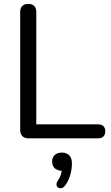

<svg xmlns="http://www.w3.org/2000/svg" viewBox="-20 -730 584 1013"><path d="M130 0Q109.5 0 98 -11.8Q86.5 -23.5 86.5 -44V-666Q86.5 -687.5 97.5 -698.5Q108.5 -709.5 129 -709.5Q149.5 -709.5 160.5 -698.5Q171.5 -687.5 171.5 -666V-74H496.5Q515.5 -74 525.5 -64.5Q535.5 -55 535.5 -37.5Q535.5 -19.5 525.5 -9.8Q515.5 0 496.5 0ZM322 250.5Q313.5 261 303.5 262.8Q293.5 264.5 286.2 259.2Q279 254 278 244.5Q277 235 285.5 222.5Q296.5 207 301.8 189Q307 171 307 156.5L310 171.5Q284 171.5 269.5 158.2Q255 145 255 123Q255 100.5 268.8 87.8Q282.5 75 306.5 75Q331.5 75 345.5 89.5Q359.5 104 359.5 133.5Q359.5 152.5 355.5 173.5Q351.5 194.5 343.2 214.5Q335 234.5 322 250.5Z"/></svg>

Font: Nunito ExtraLight
Style: Regular
Weight: 200
Designer: Vernon Adams
Foundry: Vernon Adams
Version: Version 3.602;April 4, 2023;FontCreator 14.0.0.2856 64-bit